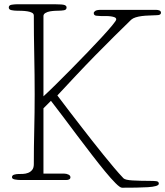

<svg xmlns="http://www.w3.org/2000/svg" viewBox="-20 -841 772 897"><path d="M183 -391Q205 -411 239 -444.5Q273 -478 310.5 -516Q348 -554 386 -593.5Q424 -633 454.5 -666Q485 -699 504 -722Q523 -745 523 -750Q523 -757 516 -760Q509 -763 498.5 -764.5Q488 -766 475.5 -766Q463 -766 452 -766Q442 -766 430 -767.5Q418 -769 418 -780Q418 -785 425 -790Q432 -795 452 -795H709Q718 -795 725 -792Q732 -789 732 -781Q732 -770 712 -770Q694 -769 676 -768.5Q658 -768 642.5 -766Q627 -764 614 -760Q601 -756 593 -749Q557 -714 513.5 -671Q470 -628 424 -581Q378 -534 333 -486Q288 -438 248 -395Q306 -318 362 -246Q386 -215 411.5 -182.5Q437 -150 462.5 -118.5Q488 -87 512 -58.5Q536 -30 557 -8Q565 0 599.5 2Q634 4 676 4Q699 4 710.5 5.5Q722 7 722 17Q722 24 708.5 28Q695 32 671.5 33.5Q648 35 616.5 35.5Q585 36 550 36Q541 36 520 15Q499 -6 471 -40Q443 -74 409.5 -117.5Q376 -161 342 -206Q308 -251 276 -294Q244 -337 218 -370L183 -335V-30H279Q290 -30 299.5 -25.5Q309 -21 309 -13Q309 0 289 0H77Q63 0 49.5 -2.5Q36 -5 36 -13Q36 -22 46 -25Q56 -28 65 -28Q75 -28 87.5 -28.5Q100 -29 111.5 -33.5Q123 -38 130.5 -47.5Q138 -57 138 -74Q138 -156 140 -234.5Q142 -313 142 -401Q142 -489 140 -584.5Q138 -680 138 -768Q138 -777 129.5 -781.5Q121 -786 108.5 -788Q96 -790 82 -790.5Q68 -791 58 -791Q47 -791 34 -793.5Q21 -796 21 -806Q21 -817 35 -819Q49 -821 58 -821H240Q272 -821 281.5 -817.5Q291 -814 291 -806Q291 -795 278.5 -793Q266 -791 254 -791Q249 -791 237.5 -790.5Q226 -790 214 -788Q202 -786 192.5 -780.5Q183 -775 183 -766Z"/></svg>

Font: Life Savers
Style: Regular
Weight: 400
Version: Version 2.001; ttfautohint (v0.93) -l 8 -r 50 -G 200 -x 14 -